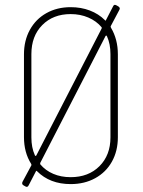

<svg xmlns="http://www.w3.org/2000/svg" viewBox="-20 -737 580 777"><path d="M463 -697 428 -631Q427 -629 429 -625Q457 -578 457 -517V-182Q457 -126 433 -83Q409 -40 365.5 -16Q322 8 266 8Q182 8 130 -44Q127 -48 125 -43L96 13Q91 23 82 17L75 13Q71 11 70 7Q69 3 71 -1L107 -68Q108 -70 106 -74Q77 -120 77 -182V-517Q77 -573 101 -616.5Q125 -660 168 -684Q211 -708 266 -708Q308 -708 343.5 -694.5Q379 -681 404 -656Q407 -651 409 -656L438 -712Q442 -721 452 -715L459 -711Q468 -705 463 -697ZM121 -109Q122 -106 124 -106Q126 -106 127 -108L391 -621Q393 -624 391 -627Q370 -652 337.5 -666Q305 -680 266 -680Q195 -680 151 -635.5Q107 -591 107 -518V-181Q107 -140 121 -109ZM413 -590Q412 -593 410 -593Q408 -593 407 -591L143 -78Q142 -75 143 -72Q164 -47 195.5 -33.5Q227 -20 266 -20Q338 -20 382.5 -64.5Q427 -109 427 -181V-518Q427 -559 413 -590Z"/></svg>

Font: Barlow Semi Condensed Thin
Style: Regular
Weight: 250
Width: 4
Designer: Jeremy Tribby
Foundry: Tribby Type
Version: Version 1.408